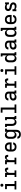

<svg xmlns="http://www.w3.org/2000/svg" viewBox="3999 -4788 1002 9040"><g transform="rotate(-90 4500.0 -268.0)"><path d="M99 0V-84H260V-446H115V-530H356V-84H501V0ZM300 -611Q286 -611 272.5 -615Q259 -619 249 -629Q239 -639 235 -652.5Q231 -666 231 -680Q231 -694 235 -707.5Q239 -721 249 -731Q259 -741 272.5 -745Q286 -749 300 -749Q314 -749 327.5 -745Q341 -741 351 -731Q361 -721 365 -707.5Q369 -694 369 -680Q369 -666 365 -652.5Q361 -639 351 -629Q341 -619 327.5 -615Q314 -611 300 -611Z M687 0V-84H784V-446H687V-530H880V-425Q888 -447 900 -468.5Q912 -490 930 -506Q948 -522 971.5 -530Q995 -538 1019 -538Q1037 -538 1055.5 -534.5Q1074 -531 1088.5 -519.5Q1103 -508 1111 -491Q1119 -474 1123 -456Q1127 -438 1127.5 -419.5Q1128 -401 1128 -383H1033Q1033 -391 1032.5 -399.5Q1032 -408 1030 -416.5Q1028 -425 1024 -433Q1020 -441 1013.5 -446Q1007 -451 998.5 -452.5Q990 -454 981 -454Q962 -454 945 -446Q928 -438 916 -423Q904 -408 897 -390.5Q890 -373 886 -355Q882 -337 881 -318.5Q880 -300 880 -281V-84H996V0Z M1287 0V-84H1384V-446H1287V-530H1480V-425Q1488 -447 1500 -468.5Q1512 -490 1530 -506Q1548 -522 1571.5 -530Q1595 -538 1619 -538Q1637 -538 1655.5 -534.5Q1674 -531 1688.5 -519.5Q1703 -508 1711 -491Q1719 -474 1723 -456Q1727 -438 1727.5 -419.5Q1728 -401 1728 -383H1633Q1633 -391 1632.5 -399.5Q1632 -408 1630 -416.5Q1628 -425 1624 -433Q1620 -441 1613.5 -446Q1607 -451 1598.5 -452.5Q1590 -454 1581 -454Q1562 -454 1545 -446Q1528 -438 1516 -423Q1504 -408 1497 -390.5Q1490 -373 1486 -355Q1482 -337 1481 -318.5Q1480 -300 1480 -281V-84H1596V0Z M2102 8Q2073 8 2044 3Q2015 -2 1988.5 -15Q1962 -28 1941 -49Q1920 -70 1907 -96.5Q1894 -123 1889 -152Q1884 -181 1884 -210V-320Q1884 -349 1889 -378Q1894 -407 1907 -433Q1920 -459 1940.5 -480Q1961 -501 1987 -514.5Q2013 -528 2042 -533Q2071 -538 2100 -538Q2129 -538 2158 -533Q2187 -528 2213 -514.5Q2239 -501 2259.5 -480Q2280 -459 2293 -433Q2306 -407 2311 -378Q2316 -349 2316 -320V-223H1979V-210Q1979 -193 1982 -175.5Q1985 -158 1991.5 -142.5Q1998 -127 2009.5 -113.5Q2021 -100 2036 -91.5Q2051 -83 2068 -79.5Q2085 -76 2102 -76Q2121 -76 2140 -79Q2159 -82 2176 -90.5Q2193 -99 2205 -115Q2217 -131 2219 -150H2314Q2313 -125 2304 -102Q2295 -79 2279.5 -60Q2264 -41 2243 -27.5Q2222 -14 2199 -6Q2176 2 2151.5 5Q2127 8 2102 8ZM2221 -307V-320Q2221 -337 2218.5 -354Q2216 -371 2209 -387Q2202 -403 2191 -416Q2180 -429 2165.5 -438Q2151 -447 2134 -450.5Q2117 -454 2100 -454Q2083 -454 2066 -450.5Q2049 -447 2034.5 -438Q2020 -429 2009 -416Q1998 -403 1991 -387Q1984 -371 1981.5 -354Q1979 -337 1979 -320V-307Z M2696 213Q2672 213 2647.5 210Q2623 207 2600 198Q2577 189 2556.5 174.5Q2536 160 2521.5 140.5Q2507 121 2499 97.5Q2491 74 2490 49H2585Q2587 68 2597 85Q2607 102 2623 112Q2639 122 2658 125.5Q2677 129 2696 129Q2713 129 2729.5 125.5Q2746 122 2760.5 112.5Q2775 103 2785 89.5Q2795 76 2801.5 60.5Q2808 45 2810.5 28.5Q2813 12 2813 -5V-91Q2803 -69 2788 -49.5Q2773 -30 2753 -16.5Q2733 -3 2709.5 2.5Q2686 8 2661 8Q2635 8 2609 1.5Q2583 -5 2561 -20.5Q2539 -36 2523.5 -58.5Q2508 -81 2499 -105.5Q2490 -130 2487 -156.5Q2484 -183 2484 -210V-320Q2484 -347 2487 -373.5Q2490 -400 2499 -424.5Q2508 -449 2523.5 -471.5Q2539 -494 2561 -509.5Q2583 -525 2609 -531.5Q2635 -538 2661 -538Q2686 -538 2709.5 -532.5Q2733 -527 2753 -513.5Q2773 -500 2788 -480.5Q2803 -461 2813 -439V-530H2961V-446H2908V-5Q2908 24 2903.5 52.5Q2899 81 2886.5 107Q2874 133 2853.5 154.5Q2833 176 2807.5 189Q2782 202 2753.5 207.5Q2725 213 2696 213ZM2699 -76Q2716 -76 2732.5 -79.5Q2749 -83 2762.5 -92.5Q2776 -102 2786 -115.5Q2796 -129 2802 -144.5Q2808 -160 2810.5 -176.5Q2813 -193 2813 -210V-320Q2813 -337 2810.5 -353.5Q2808 -370 2802 -385.5Q2796 -401 2786 -414.5Q2776 -428 2762.5 -437.5Q2749 -447 2732.5 -450.5Q2716 -454 2699 -454Q2682 -454 2665 -450.5Q2648 -447 2633.5 -438Q2619 -429 2608.5 -415.5Q2598 -402 2591 -386.5Q2584 -371 2581.5 -354Q2579 -337 2579 -320V-210Q2579 -193 2581.5 -176Q2584 -159 2591 -143.5Q2598 -128 2608.5 -114.5Q2619 -101 2633.5 -92Q2648 -83 2665 -79.5Q2682 -76 2699 -76Z M3262 8Q3236 8 3210.5 1Q3185 -6 3164 -22Q3143 -38 3129 -60Q3115 -82 3106.5 -107Q3098 -132 3095 -158Q3092 -184 3092 -210V-446H3039V-530H3187V-210Q3187 -193 3189.5 -176.5Q3192 -160 3197.5 -144.5Q3203 -129 3213 -115.5Q3223 -102 3237 -93Q3251 -84 3267 -80Q3283 -76 3300 -76Q3317 -76 3333 -80Q3349 -84 3363 -93Q3377 -102 3387 -115.5Q3397 -129 3402.5 -144.5Q3408 -160 3410.5 -176.5Q3413 -193 3413 -210V-446H3360V-530H3508V-84H3561V0H3413V-91Q3403 -69 3388.5 -49.5Q3374 -30 3354 -17Q3334 -4 3310 2Q3286 8 3262 8Z M3699 0V-84H3860V-651H3715V-735H3956V-84H4101V0Z M4447 8Q4415 8 4383.5 -0.5Q4352 -9 4328.5 -30Q4305 -51 4294.5 -82Q4284 -113 4284 -144Q4284 -172 4292 -199Q4300 -226 4318 -247Q4336 -268 4360.5 -281.5Q4385 -295 4411.5 -303Q4438 -311 4465.5 -314Q4493 -317 4521 -317H4613V-366Q4613 -387 4603.5 -405.5Q4594 -424 4577 -435Q4560 -446 4539.5 -450Q4519 -454 4499 -454Q4479 -454 4460 -450.5Q4441 -447 4424 -437.5Q4407 -428 4396 -411Q4385 -394 4385 -375Q4385 -374 4385 -374Q4385 -374 4385 -374H4290Q4290 -375 4290 -375Q4290 -375 4290 -375Q4290 -400 4298 -424Q4306 -448 4321 -468Q4336 -488 4356.5 -502Q4377 -516 4400.5 -524Q4424 -532 4449 -535Q4474 -538 4499 -538Q4524 -538 4549.5 -535Q4575 -532 4599.5 -523Q4624 -514 4645 -499Q4666 -484 4681 -463Q4696 -442 4702 -417Q4708 -392 4708 -366V-84H4761V0H4613V-86Q4601 -63 4583.5 -44.5Q4566 -26 4544 -14Q4522 -2 4497 3Q4472 8 4447 8ZM4484 -76Q4508 -76 4532 -82Q4556 -88 4575 -103Q4594 -118 4603.5 -141.5Q4613 -165 4613 -189V-233H4521Q4506 -233 4491 -232Q4476 -231 4461 -228Q4446 -225 4432 -220Q4418 -215 4405.5 -206Q4393 -197 4386 -183Q4379 -169 4379 -154Q4379 -136 4388 -119Q4397 -102 4412.5 -92.5Q4428 -83 4446.5 -79.5Q4465 -76 4484 -76Z M4887 0V-84H4984V-446H4887V-530H5080V-425Q5088 -447 5100 -468.5Q5112 -490 5130 -506Q5148 -522 5171.5 -530Q5195 -538 5219 -538Q5237 -538 5255.5 -534.5Q5274 -531 5288.5 -519.5Q5303 -508 5311 -491Q5319 -474 5323 -456Q5327 -438 5327.5 -419.5Q5328 -401 5328 -383H5233Q5233 -391 5232.5 -399.5Q5232 -408 5230 -416.5Q5228 -425 5224 -433Q5220 -441 5213.5 -446Q5207 -451 5198.5 -452.5Q5190 -454 5181 -454Q5162 -454 5145 -446Q5128 -438 5116 -423Q5104 -408 5097 -390.5Q5090 -373 5086 -355Q5082 -337 5081 -318.5Q5080 -300 5080 -281V-84H5196V0Z M5499 0V-84H5660V-446H5515V-530H5756V-84H5901V0ZM5700 -611Q5686 -611 5672.5 -615Q5659 -619 5649 -629Q5639 -639 5635 -652.5Q5631 -666 5631 -680Q5631 -694 5635 -707.5Q5639 -721 5649 -731Q5659 -741 5672.5 -745Q5686 -749 5700 -749Q5714 -749 5727.5 -745Q5741 -741 5751 -731Q5761 -721 5765 -707.5Q5769 -694 5769 -680Q5769 -666 5765 -652.5Q5761 -639 5751 -629Q5741 -619 5727.5 -615Q5714 -611 5700 -611Z M6261 8Q6235 8 6209 1.5Q6183 -5 6161 -20.5Q6139 -36 6123.5 -58.5Q6108 -81 6099 -105.5Q6090 -130 6087 -156.5Q6084 -183 6084 -210V-320Q6084 -347 6087 -373.5Q6090 -400 6099 -424.5Q6108 -449 6123.5 -471.5Q6139 -494 6161 -509.5Q6183 -525 6209 -531.5Q6235 -538 6261 -538Q6286 -538 6309.5 -532.5Q6333 -527 6353 -513.5Q6373 -500 6388 -480.5Q6403 -461 6413 -439V-651H6360V-735H6508V-84H6561V0H6413V-91Q6403 -69 6388 -49.5Q6373 -30 6353 -16.5Q6333 -3 6309.5 2.5Q6286 8 6261 8ZM6299 -76Q6316 -76 6332.5 -79.5Q6349 -83 6362.5 -92.5Q6376 -102 6386 -115.5Q6396 -129 6402 -144.5Q6408 -160 6410.5 -176.5Q6413 -193 6413 -210V-320Q6413 -337 6410.5 -353.5Q6408 -370 6402 -385.5Q6396 -401 6386 -414.5Q6376 -428 6362.5 -437.5Q6349 -447 6332.5 -450.5Q6316 -454 6299 -454Q6282 -454 6265 -450.5Q6248 -447 6233.5 -438Q6219 -429 6208.5 -415.5Q6198 -402 6191 -386.5Q6184 -371 6181.5 -354Q6179 -337 6179 -320V-210Q6179 -193 6181.5 -176Q6184 -159 6191 -143.5Q6198 -128 6208.5 -114.5Q6219 -101 6233.5 -92Q6248 -83 6265 -79.5Q6282 -76 6299 -76Z M6847 8Q6815 8 6783.5 -0.5Q6752 -9 6728.5 -30Q6705 -51 6694.5 -82Q6684 -113 6684 -144Q6684 -172 6692 -199Q6700 -226 6718 -247Q6736 -268 6760.5 -281.5Q6785 -295 6811.5 -303Q6838 -311 6865.5 -314Q6893 -317 6921 -317H7013V-366Q7013 -387 7003.5 -405.5Q6994 -424 6977 -435Q6960 -446 6939.5 -450Q6919 -454 6899 -454Q6879 -454 6860 -450.5Q6841 -447 6824 -437.5Q6807 -428 6796 -411Q6785 -394 6785 -375Q6785 -374 6785 -374Q6785 -374 6785 -374H6690Q6690 -375 6690 -375Q6690 -375 6690 -375Q6690 -400 6698 -424Q6706 -448 6721 -468Q6736 -488 6756.5 -502Q6777 -516 6800.5 -524Q6824 -532 6849 -535Q6874 -538 6899 -538Q6924 -538 6949.5 -535Q6975 -532 6999.5 -523Q7024 -514 7045 -499Q7066 -484 7081 -463Q7096 -442 7102 -417Q7108 -392 7108 -366V-84H7161V0H7013V-86Q7001 -63 6983.5 -44.5Q6966 -26 6944 -14Q6922 -2 6897 3Q6872 8 6847 8ZM6884 -76Q6908 -76 6932 -82Q6956 -88 6975 -103Q6994 -118 7003.5 -141.5Q7013 -165 7013 -189V-233H6921Q6906 -233 6891 -232Q6876 -231 6861 -228Q6846 -225 6832 -220Q6818 -215 6805.5 -206Q6793 -197 6786 -183Q6779 -169 6779 -154Q6779 -136 6788 -119Q6797 -102 6812.5 -92.5Q6828 -83 6846.5 -79.5Q6865 -76 6884 -76Z M7461 8Q7435 8 7409 1.5Q7383 -5 7361 -20.5Q7339 -36 7323.5 -58.5Q7308 -81 7299 -105.5Q7290 -130 7287 -156.5Q7284 -183 7284 -210V-320Q7284 -347 7287 -373.5Q7290 -400 7299 -424.5Q7308 -449 7323.5 -471.5Q7339 -494 7361 -509.5Q7383 -525 7409 -531.5Q7435 -538 7461 -538Q7486 -538 7509.5 -532.5Q7533 -527 7553 -513.5Q7573 -500 7588 -480.5Q7603 -461 7613 -439V-651H7560V-735H7708V-84H7761V0H7613V-91Q7603 -69 7588 -49.5Q7573 -30 7553 -16.5Q7533 -3 7509.5 2.5Q7486 8 7461 8ZM7499 -76Q7516 -76 7532.5 -79.5Q7549 -83 7562.5 -92.5Q7576 -102 7586 -115.5Q7596 -129 7602 -144.5Q7608 -160 7610.5 -176.5Q7613 -193 7613 -210V-320Q7613 -337 7610.5 -353.5Q7608 -370 7602 -385.5Q7596 -401 7586 -414.5Q7576 -428 7562.5 -437.5Q7549 -447 7532.5 -450.5Q7516 -454 7499 -454Q7482 -454 7465 -450.5Q7448 -447 7433.5 -438Q7419 -429 7408.5 -415.5Q7398 -402 7391 -386.5Q7384 -371 7381.5 -354Q7379 -337 7379 -320V-210Q7379 -193 7381.5 -176Q7384 -159 7391 -143.5Q7398 -128 7408.5 -114.5Q7419 -101 7433.5 -92Q7448 -83 7465 -79.5Q7482 -76 7499 -76Z M8102 8Q8073 8 8044 3Q8015 -2 7988.5 -15Q7962 -28 7941 -49Q7920 -70 7907 -96.5Q7894 -123 7889 -152Q7884 -181 7884 -210V-320Q7884 -349 7889 -378Q7894 -407 7907 -433Q7920 -459 7940.5 -480Q7961 -501 7987 -514.5Q8013 -528 8042 -533Q8071 -538 8100 -538Q8129 -538 8158 -533Q8187 -528 8213 -514.5Q8239 -501 8259.5 -480Q8280 -459 8293 -433Q8306 -407 8311 -378Q8316 -349 8316 -320V-223H7979V-210Q7979 -193 7982 -175.5Q7985 -158 7991.5 -142.5Q7998 -127 8009.5 -113.5Q8021 -100 8036 -91.5Q8051 -83 8068 -79.5Q8085 -76 8102 -76Q8121 -76 8140 -79Q8159 -82 8176 -90.5Q8193 -99 8205 -115Q8217 -131 8219 -150H8314Q8313 -125 8304 -102Q8295 -79 8279.5 -60Q8264 -41 8243 -27.5Q8222 -14 8199 -6Q8176 2 8151.5 5Q8127 8 8102 8ZM8221 -307V-320Q8221 -337 8218.5 -354Q8216 -371 8209 -387Q8202 -403 8191 -416Q8180 -429 8165.5 -438Q8151 -447 8134 -450.5Q8117 -454 8100 -454Q8083 -454 8066 -450.5Q8049 -447 8034.5 -438Q8020 -429 8009 -416Q7998 -403 7991 -387Q7984 -371 7981.5 -354Q7979 -337 7979 -320V-307Z M8729 8Q8710 8 8690 5.5Q8670 3 8651 -2.5Q8632 -8 8615 -18.5Q8598 -29 8585 -43V0H8492V-181H8585V-136Q8585 -124 8591 -113.5Q8597 -103 8607 -96.5Q8617 -90 8628 -86Q8639 -82 8651 -80Q8663 -78 8674.5 -77Q8686 -76 8698 -76Q8711 -76 8723.5 -77Q8736 -78 8748 -81Q8760 -84 8771.5 -89Q8783 -94 8792.5 -102.5Q8802 -111 8807.5 -122.5Q8813 -134 8813 -147Q8813 -165 8801 -179.5Q8789 -194 8772 -200.5Q8755 -207 8737 -210Q8719 -213 8701.5 -216.5Q8684 -220 8666.5 -224Q8649 -228 8631.5 -233Q8614 -238 8597.5 -245.5Q8581 -253 8566.5 -263Q8552 -273 8539 -286.5Q8526 -300 8517.5 -315.5Q8509 -331 8504 -348.5Q8499 -366 8499 -384Q8499 -406 8505 -427Q8511 -448 8522 -466.5Q8533 -485 8550 -499.5Q8567 -514 8586.5 -523Q8606 -532 8628 -535Q8650 -538 8671 -538Q8691 -538 8710.5 -535.5Q8730 -533 8749 -527Q8768 -521 8785 -511Q8802 -501 8815 -487V-530H8908V-349H8815V-394Q8815 -406 8809 -416.5Q8803 -427 8793.5 -433.5Q8784 -440 8772.5 -444Q8761 -448 8749.5 -450Q8738 -452 8726 -453Q8714 -454 8702 -454Q8685 -454 8667 -451.5Q8649 -449 8633 -440.5Q8617 -432 8606 -417Q8595 -402 8595 -384Q8595 -366 8607 -351.5Q8619 -337 8635.5 -330Q8652 -323 8670 -320Q8688 -317 8706 -313.5Q8724 -310 8741.5 -306Q8759 -302 8776 -297Q8793 -292 8809.5 -284.5Q8826 -277 8841 -267Q8856 -257 8868.5 -244Q8881 -231 8890 -215.5Q8899 -200 8904 -182Q8909 -164 8909 -146Q8909 -124 8902.5 -102.5Q8896 -81 8884 -62Q8872 -43 8854.5 -29Q8837 -15 8816.5 -6.5Q8796 2 8774 5Q8752 8 8729 8Z"/></g></svg>

Font: Iosevka Curly Slab MdEx
Style: Regular
Weight: 500
Width: 7
Monospace: yes
Designer: Belleve Invis
Foundry: Belleve Invis
Version: Version 11.1.0; ttfautohint (v1.8.3)